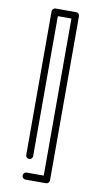

<svg xmlns="http://www.w3.org/2000/svg" viewBox="-91 -755 475 896"><g transform="rotate(10 146.0 -307.5)"><path d="M194.8 97.7H97.2Q90.8 97.7 85.9 92.8Q81.1 87.9 81.1 81.1Q81.1 74.2 85.9 69.3Q90.8 64.5 97.2 64.5H178.2V-679.7H113.8V-16.1Q113.8 -9.3 108.9 -4.6Q104 0 97.2 0Q90.8 0 85.9 -4.6Q81.1 -9.3 81.1 -16.1V-696.3Q81.1 -703.1 85.9 -708Q90.8 -712.9 97.2 -712.9H194.8Q201.7 -712.9 206.3 -708Q210.9 -703.1 210.9 -696.3V81.1Q210.9 87.9 206.3 92.8Q201.7 97.7 194.8 97.7Z"/></g></svg>

Font: Neon Sans
Style: Regular
Weight: 400
Designer: GGBot
Version: 0.80